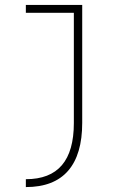

<svg xmlns="http://www.w3.org/2000/svg" viewBox="-20 -540 540 780"><path d="M85 188Q183 188 231.5 131Q280 74 280 -40V-488H85V-520H314V-41Q314 88 256.5 154Q199 220 85 220Z"/></svg>

Font: M PLUS 1 Code ExtraLight
Style: Regular
Weight: 250
Designer: Coji Morishita
Foundry: UNDERFOREST DESIGN
Version: Version 1.002